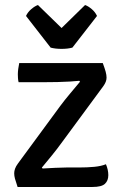

<svg xmlns="http://www.w3.org/2000/svg" viewBox="-20 -744 486 764"><path d="M219.5 -322Q236.5 -345 258.2 -370.8Q280 -396.5 298.5 -419L295.5 -422.5Q281.5 -421 258 -419.5Q234.5 -418 208.5 -417.5Q182.5 -417 162 -417H54Q52 -424.5 51.5 -433.5Q51 -442.5 51 -448.5Q51 -457.5 52.5 -469.5Q54 -481.5 56.5 -493H389Q397 -471.5 400.5 -458.5Q404 -445.5 404 -435Q404 -427 400.8 -418.5Q397.5 -410 391 -401L224.5 -175Q207.5 -151.5 186 -125Q164.5 -98.5 146.5 -77L149.5 -73.5Q174.5 -75 199.8 -76.2Q225 -77.5 243.5 -77.5H292.5Q327.5 -77.5 355.5 -80.2Q383.5 -83 401.5 -90.5Q411 -68.5 411 -47Q411 -25 397.5 -12.5Q384 0 348 0H50Q42.5 -22 39.5 -33.2Q36.5 -44.5 36.5 -54.5Q36.5 -63 39.8 -72.5Q43 -82 51.5 -93.5ZM181.5 -554.5 83.5 -680.5Q90.5 -696 104.8 -708Q119 -720 131 -724L225 -632.5L318.5 -724Q330.5 -720 344.8 -708Q359 -696 366 -680.5L268 -554.5Q249.5 -549.5 225 -549.5Q200.5 -549.5 181.5 -554.5Z"/></svg>

Font: Signika Negative
Style: Regular
Weight: 400
Designer: Anna Giedry
Foundry: Anna Giedry
Version: Version 2.001